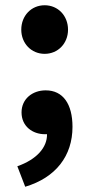

<svg xmlns="http://www.w3.org/2000/svg" viewBox="-20 -517 340 731"><path d="M150 -312C201 -312 239 -352 239 -404C239 -457 201 -497 150 -497C99 -497 61 -457 61 -404C61 -352 99 -312 150 -312ZM76 194C193 159 256 76 256 -34C256 -121 220 -173 154 -173C103 -173 62 -140 62 -89C62 -36 104 -6 151 -6C154 -6 156 -6 159 -6C160 44 120 90 46 116Z"/></svg>

Font: Giro Sans Regular
Style: Bold
Weight: 700
Designer: Paul D. Hunt
Foundry: Adobe Systems Incorporated
Version: Version 1.000;PS 1.0;hotconv 1.0.88;makeotf.lib2.5.647800